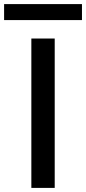

<svg xmlns="http://www.w3.org/2000/svg" viewBox="-83 -917 420 937"><path d="M70 0V-729H184V0ZM-63 -819V-897H317V-819Z"/></svg>

Font: Mona Sans SemiExpanded Medium
Style: Regular
Weight: 500
Width: 6
Designer: Deni Anggara
Foundry: GitHub
Version: Version 2.000